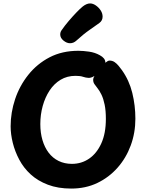

<svg xmlns="http://www.w3.org/2000/svg" viewBox="-20 -1079 850 1119"><path d="M562 -757Q577 -749 585.5 -738.5Q594 -728 594 -715Q594 -707 584.5 -692.5Q575 -678 560.5 -662Q546 -646 529 -635.5Q512 -625 497 -625Q479 -626 463.5 -631.5Q448 -637 420 -637Q371 -637 333 -614Q295 -591 269 -551.5Q243 -512 229 -461.5Q215 -411 215 -356Q215 -305 227.5 -262.5Q240 -220 263.5 -189Q287 -158 321.5 -141Q356 -124 399 -124Q455 -124 499.5 -154.5Q544 -185 570.5 -243.5Q597 -302 597 -386Q597 -434 590 -468.5Q583 -503 571.5 -527Q560 -551 546 -568Q539 -577 531 -588Q523 -599 523 -614Q523 -625 534 -643.5Q545 -662 561.5 -681Q578 -700 593.5 -713Q609 -726 618 -726Q635 -726 648 -717Q661 -708 671.5 -695Q682 -682 690 -671Q733 -611 751 -537.5Q769 -464 769 -387Q769 -305 742 -231.5Q715 -158 665 -101.5Q615 -45 547 -12.5Q479 20 395 20Q318 20 259 -2.5Q200 -25 159 -62.5Q118 -100 92.5 -148Q67 -196 54.5 -246.5Q42 -297 42 -343Q42 -423 68 -501Q94 -579 145 -643Q196 -707 269 -745Q342 -783 437 -783Q464 -783 499 -778Q534 -773 562 -757ZM388 -827Q369 -827 350 -842.5Q331 -858 331 -878Q331 -887 334 -894Q337 -901 342 -907Q357 -929 379.5 -955.5Q402 -982 424.5 -1005.5Q447 -1029 462 -1041Q472 -1049 483 -1054Q494 -1059 505 -1059Q522 -1059 539 -1047Q556 -1035 567 -1018Q578 -1001 578 -982Q578 -959 559 -945Q544 -934 504.5 -906.5Q465 -879 426 -843Q409 -827 388 -827Z"/></svg>

Font: Playpen Sans
Style: Bold
Weight: 700
Designer: Laura Meseguer, Veronika Burian, José Scaglione
Foundry: TypeTogether
Version: Version 1.001